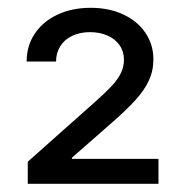

<svg xmlns="http://www.w3.org/2000/svg" viewBox="-20 -825 460 482"><path d="M49.7 -363.6V-419L215.9 -566.8Q243.6 -591.3 259.2 -607.8Q274.9 -624.3 283 -640.6Q291.2 -657 291.2 -674.7Q291.2 -695.7 280.2 -711.5Q269.2 -727.3 249.6 -735.8Q230.1 -744.3 206 -744.3Q180.8 -744.3 161.4 -735.1Q142 -725.9 131.4 -709Q120.7 -692.1 120.7 -670.5H46.9Q46.9 -710.2 67.5 -740.8Q88.1 -771.3 124.5 -788.4Q160.9 -805.4 207.4 -805.4Q253.6 -805.4 289.4 -788.7Q325.3 -772 345.2 -742.4Q365.1 -712.7 365.1 -676.1Q365.1 -647.4 353.7 -622.7Q342.3 -598 318.7 -572.3Q295.1 -546.5 252.8 -509.9L160.5 -429V-426.1H377.8V-363.6Z"/></svg>

Font: Riot Sans
Style: Regular
Weight: 400
Designer: Rasmus Andersson
Foundry: rsms
Version: Version 3.005